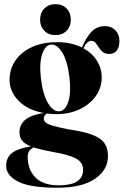

<svg xmlns="http://www.w3.org/2000/svg" viewBox="-20 -656 594 922"><path d="M314 -34Q386 -23.5 426.2 -7.5Q466.5 8.5 482.5 32.8Q498.5 57 498.5 93Q498.5 160.5 435.5 203Q372.5 245.5 256.5 245.5Q124 245.5 66.8 216Q9.5 186.5 9.5 140Q9.5 101.5 37 79.2Q64.5 57 128.5 47Q99 35.5 86.2 19.5Q73.5 3.5 73.5 -21Q73.5 -55.5 99.5 -79.2Q125.5 -103 189.5 -113.5Q113 -127.5 69.5 -171.8Q26 -216 26 -272.5Q26 -324 53.8 -365Q81.5 -406 133 -429.8Q184.5 -453.5 255 -453.5Q290 -453.5 319.8 -446.8Q349.5 -440 373.5 -428Q392 -473.5 418 -502Q444 -530.5 484 -530.5Q515 -530.5 534.2 -510.5Q553.5 -490.5 553.5 -458.5Q553.5 -429.5 540.8 -413.2Q528 -397 504 -397Q485 -397 473.5 -406.5Q462 -416 454.2 -428.5Q446.5 -441 438.5 -450.5Q430.5 -460 418.5 -460Q397 -460 380.5 -424Q423 -401 445.8 -363.8Q468.5 -326.5 468.5 -285Q468.5 -234.5 440 -194.5Q411.5 -154.5 362.2 -131.2Q313 -108 251 -108Q227.5 -108 206 -111Q190.5 -103 190.5 -86.5Q190.5 -75.5 199.8 -67.5Q209 -59.5 235.5 -51.8Q262 -44 314 -34ZM225 -442Q197 -439.5 182.5 -396.2Q168 -353 176.5 -279.5Q185.5 -203 210.5 -161Q235.5 -119 265.5 -121.5Q293.5 -124 307.8 -166.8Q322 -209.5 313.5 -284Q304.5 -361 279.8 -402.5Q255 -444 225 -442ZM113 96.5Q113 159 150.5 196.5Q188 234 261.5 234Q379 234 379 159.5Q379 138.5 367 123Q355 107.5 324.5 96Q294 84.5 238 74.5Q208 69 184.2 63.5Q160.5 58 142 52Q113 64.5 113 96.5ZM246 -487.5Q213.5 -487.5 193 -508.2Q172.5 -529 172.5 -561.5Q172.5 -594.5 193 -615.2Q213.5 -636 246 -636Q279.5 -636 299.8 -615.2Q320 -594.5 320 -561.5Q320 -529 299.8 -508.2Q279.5 -487.5 246 -487.5Z"/></svg>

Font: Fraunces 144pt
Style: Bold
Weight: 700
Version: Version 1.000;[b76b70a41]